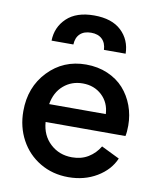

<svg xmlns="http://www.w3.org/2000/svg" viewBox="-89 -870 791 952"><g transform="rotate(10 306.5 -394.0)"><path d="M121.1 -640.1Q122.6 -708.5 170.9 -754.2Q219.2 -799.8 308.1 -799.8Q397.5 -799.8 445.1 -754.9Q492.7 -710 494.1 -640.1H384.8Q383.3 -674.8 363.3 -693.8Q343.3 -712.9 308.1 -712.9Q272.5 -712.9 252.4 -693.8Q232.4 -674.8 231 -640.1ZM319.8 12.2Q240.2 12.2 177 -25.4Q113.8 -63 78.9 -127.7Q43.9 -192.4 43.9 -272Q43.9 -393.1 120.4 -473.1Q196.8 -553.2 311 -553.2Q370.6 -553.2 419.9 -532Q469.2 -510.7 501.5 -474.6Q533.7 -438.5 551.3 -391.1Q568.8 -343.8 568.8 -291Q568.8 -257.8 564 -237.8H162.1Q167 -170.4 211.7 -129.2Q256.3 -87.9 320.8 -87.9Q367.7 -87.9 402.6 -109.4Q437.5 -130.9 459 -167L550.8 -122.1Q525.4 -62.5 462.9 -25.1Q400.4 12.2 319.8 12.2ZM311 -458Q254.9 -458 214.6 -423.3Q174.3 -388.7 164.1 -328.1H449.2Q446.3 -385.7 407.5 -421.9Q368.7 -458 311 -458Z"/></g></svg>

Font: Plus Jakarta Sans SemiBold
Style: Regular
Weight: 600
Designer: Gumpita Rahayu
Foundry: Tokotype
Version: Version 2.006